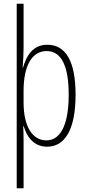

<svg xmlns="http://www.w3.org/2000/svg" viewBox="-20 -780 471 1034"><path d="M387 -270C387 -450 334 -539 235 -539C158 -539 123 -482 104 -416H102C105 -454 107 -494 107 -525V-760H70V234H107V-29C107 -59 106 -85 105 -100H108C123 -46 160 10 234 10C327 10 387 -78 387 -270ZM350 -270C350 -95 299 -24 230 -24C157 -24 107 -95 107 -228V-291C107 -426 152 -505 231 -505C312 -505 350 -422 350 -270Z"/></svg>

Font: Noto Sans Devanagari UI ExtraCondensed ExtraLight
Style: Regular
Weight: 200
Width: 2
Designer: Jelle Bosma - Monotype Design Team
Foundry: Monotype Imaging Inc.
Version: Version 2.004